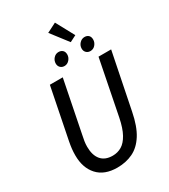

<svg xmlns="http://www.w3.org/2000/svg" viewBox="-235 -1090 1070 1213"><g transform="rotate(-30 300.0 -483.5)"><path d="M254 12Q160 12 110.5 -42.5Q61 -97 61 -188Q61 -213 63.5 -235.5Q66 -258 71 -284L145 -655H239L164 -279Q159 -257 156 -237Q153 -217 153 -198Q153 -136 181.5 -102Q210 -68 266 -68Q302 -68 331.5 -85.5Q361 -103 384 -144.5Q407 -186 421 -256L500 -655H592L510 -248Q491 -151 455 -94Q419 -37 368 -12.5Q317 12 254 12ZM285 -711Q267 -711 255.5 -722.5Q244 -734 244 -752Q244 -774 259 -790.5Q274 -807 295 -807Q313 -807 324.5 -796.5Q336 -786 336 -766Q336 -745 321 -728Q306 -711 285 -711ZM474 -711Q456 -711 444.5 -722.5Q433 -734 433 -752Q433 -774 448.5 -790.5Q464 -807 485 -807Q503 -807 514 -796.5Q525 -786 525 -766Q525 -745 510.5 -728Q496 -711 474 -711ZM394 -822 300 -944 369 -979 441 -846Z"/></g></svg>

Font: Source Code Pro ExtraLight Medium
Style: Italic
Weight: 500
Italic angle: -11°
Monospace: yes
Version: Version 1.016;hotconv 1.0.116;makeotfexe 2.5.65601